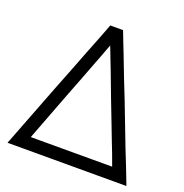

<svg xmlns="http://www.w3.org/2000/svg" viewBox="-128 -822 904 944"><g transform="rotate(20 323.5 -349.5)"><path d="M358.4 -703.1Q368.2 -677.7 377.9 -652.3Q387.7 -627.9 397.5 -602.5Q418 -547.9 439.5 -493.2Q460.9 -438.5 482.4 -384.8Q502.9 -330.1 524.4 -275.4Q545.9 -220.7 566.4 -166Q584 -123 600.6 -80.1Q617.2 -37.1 633.8 5.9Q633.8 6.8 632.8 7.8Q629.9 7.8 623 7.8Q554.7 7.8 487.3 7.8Q418.9 7.8 350.6 7.8Q303.7 7.8 256.8 7.8Q210 7.8 163.1 7.8Q126 7.8 88.9 7.8Q51.8 7.8 13.7 7.8Q13.7 6.8 12.7 5.9Q13.7 2.9 16.6 -2.9Q46.9 -82 78.1 -162.1Q109.4 -241.2 139.6 -321.3Q161.1 -376 182.6 -430.7Q204.1 -484.4 224.6 -539.1Q241.2 -581.1 257.8 -623Q273.4 -665 290 -707Q292 -707 293 -707Q293.9 -707 294.9 -707Q301.8 -707 307.6 -707Q314.5 -707 321.3 -707Q325.2 -707 329.1 -707Q334 -707 337.9 -707Q342.8 -707 347.7 -707Q351.6 -707 356.4 -707Q357.4 -706.1 357.4 -705.1Q357.4 -704.1 358.4 -703.1ZM536.1 -57.6Q524.4 -88.9 512.7 -121.1Q500 -152.3 488.3 -183.6Q470.7 -229.5 453.1 -275.4Q435.5 -320.3 418 -366.2Q394.5 -427.7 371.1 -490.2Q346.7 -551.8 323.2 -614.3Q312.5 -584 300.8 -554.7Q289.1 -525.4 278.3 -496.1Q260.7 -450.2 243.2 -404.3Q225.6 -359.4 208 -313.5Q183.6 -249 159.2 -185.5Q134.8 -121.1 110.4 -57.6Q133.8 -57.6 157.2 -57.6Q180.7 -57.6 204.1 -57.6Q239.3 -57.6 273.4 -57.6Q308.6 -57.6 343.8 -57.6Q378.9 -57.6 413.1 -57.6Q448.2 -57.6 483.4 -57.6Q497.1 -57.6 511.7 -57.6Q526.4 -57.6 536.1 -57.6Z"/></g></svg>

Font: LeFont
Style: Light
Weight: 300
Designer: Leryon MEDIA
Version: Version 1.0